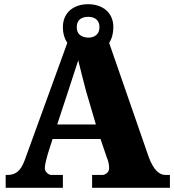

<svg xmlns="http://www.w3.org/2000/svg" viewBox="-20 -893 828 913"><path d="M7 0H279V-61H223C215 -61 193 -73 193 -93C193 -112 203 -144 207 -160L230 -232H458L489 -141C493 -133 499 -113 499 -93C499 -69 474 -61 469 -61H418V0H788V-61H767C740 -61 711 -81 687 -147L499 -689C512 -709 519 -734 519 -764C519 -835 466 -873 399 -873C332 -873 279 -835 279 -764C279 -734 287 -709 300 -689L97 -130C76 -73 48 -61 14 -61H7ZM399 -714C365 -716 345 -731 345 -764C345 -800 370 -813 399 -813C428 -813 453 -800 453 -764C453 -728 428 -714 399 -714ZM252 -301 304 -459C315 -493 340 -569 352 -606C363 -560 381 -492 390 -457L436 -301Z"/></svg>

Font: Noto Serif Malayalam Black
Style: Regular
Weight: 900
Designer: Indian type Foundry, Jelle Bosma, Monotype Design Team
Foundry: Monotype Imaging Inc.
Version: Version 2.104